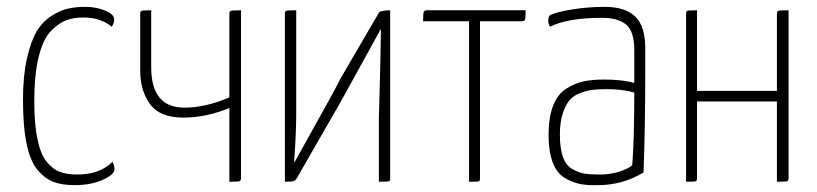

<svg xmlns="http://www.w3.org/2000/svg" viewBox="-20 -530 2384 560"><path d="M313 -474Q313 -462 306 -452Q273 -479 223 -479Q195 -479 173.5 -471Q152 -463 129 -440Q106 -417 93 -365Q80 -313 80 -235Q80 -169 89 -125Q98 -81 115.5 -59Q133 -37 154 -29Q175 -21 205 -21Q271 -21 308 -58Q314 -47 314 -36Q314 -21 279.5 -5.5Q245 10 198 10Q163 10 138.5 1.5Q114 -7 91.5 -32Q69 -57 58 -108.5Q47 -160 47 -239Q47 -308 58.5 -359Q70 -410 87 -438.5Q104 -467 130 -483.5Q156 -500 178.5 -505Q201 -510 229 -510Q261 -510 287 -499Q313 -488 313 -474Z M683 -11Q683 -3 678.5 -1.5Q674 0 649 0V-215Q581 -187 515 -187Q446 -187 417.5 -226.5Q389 -266 389 -322V-489Q389 -497 393 -498.5Q397 -500 421 -500V-334Q421 -216 518 -216Q579 -216 649 -246V-489Q649 -497 653.5 -498.5Q658 -500 683 -500Z M1084 -491Q1087 -500 1118 -500V-8Q1118 -2 1113 -1Q1108 0 1085 0V-183Q1085 -184 1086.5 -237Q1088 -290 1089.5 -355Q1091 -420 1091 -446Q961 -209 957 -204L845 -9Q841 -3 835.5 -1.5Q830 0 811 0V-492Q811 -498 817 -499Q823 -500 844 -500V-207Q844 -181 843 -150Q842 -119 840 -91Q838 -63 838 -55Q969 -289 972 -299Z M1380 -468V-10Q1380 -2 1376.5 -1Q1373 0 1348 0V-468H1214Q1214 -490 1216 -495Q1218 -500 1225 -500H1513Q1513 -478 1511.5 -473Q1510 -468 1502 -468Z M1579 -470Q1579 -482 1585 -486Q1603 -495 1649 -502.5Q1695 -510 1744 -510Q1803 -510 1832.5 -482Q1862 -454 1862 -389V-325Q1862 -160 1857 -27Q1796 10 1724 10Q1693 11 1671 6.5Q1649 2 1626.5 -11.5Q1604 -25 1592 -56.5Q1580 -88 1580 -136Q1580 -187 1593 -221Q1606 -255 1631 -271Q1656 -287 1681.5 -292.5Q1707 -298 1741 -298Q1796 -298 1830 -288V-383Q1830 -439 1806 -458.5Q1782 -478 1736 -478Q1636 -478 1584 -452Q1579 -461 1579 -470ZM1830 -260Q1796 -270 1750 -270Q1725 -270 1708.5 -268Q1692 -266 1672 -258.5Q1652 -251 1640.5 -237Q1629 -223 1621 -198Q1613 -173 1613 -137Q1613 -97 1622 -72Q1631 -47 1650 -36.5Q1669 -26 1685.5 -23.5Q1702 -21 1731 -21Q1760 -21 1786.5 -29.5Q1813 -38 1824 -48Q1830 -123 1830 -260Z M2280 -11Q2280 -3 2276 -1.5Q2272 0 2246 0V-234H2013V-11Q2013 -3 2009.5 -1.5Q2006 0 1981 0V-489Q1981 -497 1984.5 -498.5Q1988 -500 2013 -500V-265H2246V-489Q2246 -497 2250 -498.5Q2254 -500 2280 -500Z"/></svg>

Font: Yanone Kaffeesatz Thin
Style: Regular
Weight: 250
Designer: Yanone (Cyrillic: Daniel Pouzeot)
Foundry: Yanone
Version: Version 1.003;PS 001.003;hotconv 1.0.88;makeotf.lib2.5.64775